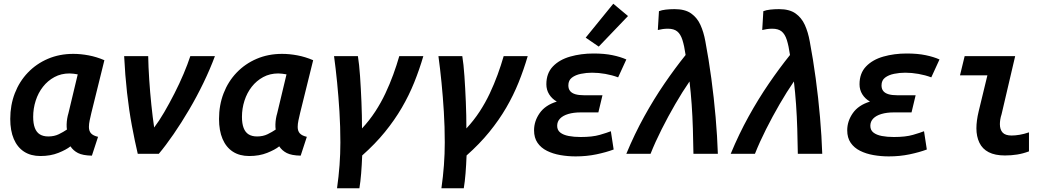

<svg xmlns="http://www.w3.org/2000/svg" viewBox="-20 -825 5640 1030"><path d="M197 12Q145 12 109 -11.5Q73 -35 54 -79.5Q35 -124 35 -187Q35 -261 59.5 -324.5Q84 -388 129.5 -435.5Q175 -483 237 -509.5Q299 -536 373 -536Q413 -536 455.5 -528Q498 -520 540 -502L470 -219Q465 -198 461 -179Q457 -160 457 -144Q457 -122 468.5 -109.5Q480 -97 506 -91L473 10Q424 9 398.5 -4Q373 -17 358 -40Q336 -22 293.5 -5Q251 12 197 12ZM239 -93Q271 -93 295.5 -105Q320 -117 339 -130Q337 -143 337.5 -158.5Q338 -174 340.5 -189Q343 -204 347 -217L397 -426Q386 -428 374.5 -429.5Q363 -431 353 -431Q308 -431 272 -411.5Q236 -392 210.5 -359.5Q185 -327 171.5 -285Q158 -243 158 -198Q158 -162 167 -138.5Q176 -115 194 -104Q212 -93 239 -93Z M719 0Q703 -68 687.5 -151Q672 -234 661.5 -328Q651 -422 646 -524H775Q776 -467 780.5 -398.5Q785 -330 792 -262.5Q799 -195 807 -141Q833 -175 861 -223Q889 -271 916 -324Q943 -377 965 -429Q987 -481 1001 -524H1133Q1107 -454 1071.5 -380.5Q1036 -307 994.5 -236.5Q953 -166 911 -105Q869 -44 832 0Z M1317 12Q1265 12 1229 -11.5Q1193 -35 1174 -79.5Q1155 -124 1155 -187Q1155 -261 1179.5 -324.5Q1204 -388 1249.5 -435.5Q1295 -483 1357 -509.5Q1419 -536 1493 -536Q1533 -536 1575.5 -528Q1618 -520 1660 -502L1590 -219Q1585 -198 1581 -179Q1577 -160 1577 -144Q1577 -122 1588.5 -109.5Q1600 -97 1626 -91L1593 10Q1544 9 1518.5 -4Q1493 -17 1478 -40Q1456 -22 1413.5 -5Q1371 12 1317 12ZM1359 -93Q1391 -93 1415.5 -105Q1440 -117 1459 -130Q1457 -143 1457.5 -158.5Q1458 -174 1460.5 -189Q1463 -204 1467 -217L1517 -426Q1506 -428 1494.5 -429.5Q1483 -431 1473 -431Q1428 -431 1392 -411.5Q1356 -392 1330.5 -359.5Q1305 -327 1291.5 -285Q1278 -243 1278 -198Q1278 -162 1287 -138.5Q1296 -115 1314 -104Q1332 -93 1359 -93Z M1788 185Q1797 122 1801.5 61Q1806 0 1806 -61Q1806 -145 1801 -226Q1796 -307 1788.5 -382.5Q1781 -458 1772 -524H1900Q1907 -482 1911.5 -416.5Q1916 -351 1919 -278Q1922 -205 1922 -136Q1962 -179 1993 -226.5Q2024 -274 2047.5 -324Q2071 -374 2089.5 -424.5Q2108 -475 2122 -524H2251Q2230 -452 2202 -382.5Q2174 -313 2135.5 -247Q2097 -181 2045 -117Q1993 -53 1923 9Q1921 60 1917.5 104.5Q1914 149 1908 185Z M2348 185Q2357 122 2361.5 61Q2366 0 2366 -61Q2366 -145 2361 -226Q2356 -307 2348.5 -382.5Q2341 -458 2332 -524H2460Q2467 -482 2471.5 -416.5Q2476 -351 2479 -278Q2482 -205 2482 -136Q2522 -179 2553 -226.5Q2584 -274 2607.5 -324Q2631 -374 2649.5 -424.5Q2668 -475 2682 -524H2811Q2790 -452 2762 -382.5Q2734 -313 2695.5 -247Q2657 -181 2605 -117Q2553 -53 2483 9Q2481 60 2477.5 104.5Q2474 149 2468 185Z M3068 14Q3026 14 2986 7Q2946 0 2914 -16Q2882 -32 2863.5 -59Q2845 -86 2845 -126Q2845 -175 2875 -218Q2905 -261 2967 -280Q2941 -295 2926 -319Q2911 -343 2911 -373Q2911 -432 2946 -468.5Q2981 -505 3039 -521.5Q3097 -538 3164 -538Q3222 -538 3265.5 -529Q3309 -520 3340 -506L3296 -410Q3264 -422 3227.5 -428.5Q3191 -435 3156 -435Q3126 -435 3096.5 -429Q3067 -423 3048 -408.5Q3029 -394 3029 -367Q3029 -348 3038.5 -336.5Q3048 -325 3066.5 -319.5Q3085 -314 3113 -314H3212L3190 -222H3095Q3057 -222 3028.5 -213.5Q3000 -205 2984.5 -189Q2969 -173 2969 -150Q2969 -127 2985.5 -114Q3002 -101 3030.5 -95.5Q3059 -90 3095 -90Q3158 -90 3197.5 -101.5Q3237 -113 3257 -121L3272 -23Q3232 -8 3179.5 3Q3127 14 3068 14ZM3192 -575 3122 -623 3270 -805 3349 -739Z M3340 0Q3384 -106 3436 -200Q3488 -294 3544.5 -376.5Q3601 -459 3658 -530Q3651 -579 3641 -610.5Q3631 -642 3613 -656.5Q3595 -671 3563 -671Q3548 -671 3534.5 -669Q3521 -667 3509 -664L3515 -765Q3530 -771 3552 -773.5Q3574 -776 3599 -776Q3655 -776 3687.5 -753Q3720 -730 3737.5 -691.5Q3755 -653 3764 -603Q3782 -508 3796 -404Q3810 -300 3819 -196.5Q3828 -93 3831 0H3700Q3699 -67 3697 -134Q3695 -201 3690.5 -265Q3686 -329 3679 -388Q3641 -333 3602.5 -266.5Q3564 -200 3529.5 -131.5Q3495 -63 3470 0Z M3900 0Q3944 -106 3996 -200Q4048 -294 4104.5 -376.5Q4161 -459 4218 -530Q4211 -579 4201 -610.5Q4191 -642 4173 -656.5Q4155 -671 4123 -671Q4108 -671 4094.5 -669Q4081 -667 4069 -664L4075 -765Q4090 -771 4112 -773.5Q4134 -776 4159 -776Q4215 -776 4247.5 -753Q4280 -730 4297.5 -691.5Q4315 -653 4324 -603Q4342 -508 4356 -404Q4370 -300 4379 -196.5Q4388 -93 4391 0H4260Q4259 -67 4257 -134Q4255 -201 4250.5 -265Q4246 -329 4239 -388Q4201 -333 4162.5 -266.5Q4124 -200 4089.5 -131.5Q4055 -63 4030 0Z M4748 14Q4706 14 4666 7Q4626 0 4594 -16Q4562 -32 4543.5 -59Q4525 -86 4525 -126Q4525 -175 4555 -218Q4585 -261 4647 -280Q4621 -295 4606 -319Q4591 -343 4591 -373Q4591 -432 4626 -468.5Q4661 -505 4719 -521.5Q4777 -538 4844 -538Q4902 -538 4945.5 -529Q4989 -520 5020 -506L4976 -410Q4944 -422 4907.5 -428.5Q4871 -435 4836 -435Q4806 -435 4776.5 -429Q4747 -423 4728 -408.5Q4709 -394 4709 -367Q4709 -348 4718.5 -336.5Q4728 -325 4746.5 -319.5Q4765 -314 4793 -314H4892L4870 -222H4775Q4737 -222 4708.5 -213.5Q4680 -205 4664.5 -189Q4649 -173 4649 -150Q4649 -127 4665.5 -114Q4682 -101 4710.5 -95.5Q4739 -90 4775 -90Q4838 -90 4877.5 -101.5Q4917 -113 4937 -121L4952 -23Q4912 -8 4859.5 3Q4807 14 4748 14Z M5371 9Q5318 9 5284 -8.5Q5250 -26 5234 -59.5Q5218 -93 5218 -137Q5218 -157 5221 -179.5Q5224 -202 5230 -227L5277 -421H5130L5155 -524H5426L5353 -212Q5348 -197 5346 -183.5Q5344 -170 5344 -159Q5344 -130 5358.5 -114Q5373 -98 5407 -98Q5426 -98 5450 -102Q5474 -106 5500 -115V-13Q5468 -1 5436.5 4Q5405 9 5371 9Z"/></svg>

Font: Ubuntu Sans Mono SemiBold
Style: Italic
Weight: 600
Italic angle: -13.5°
Monospace: yes
Designer: Dalton Maag Ltd
Foundry: Dalton Maag Ltd
Version: Version 1.006